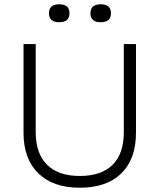

<svg xmlns="http://www.w3.org/2000/svg" viewBox="-20 -866 746 898"><path d="M353 12Q228 12 159 -55.5Q90 -123 90 -245V-660H147V-248Q147 -148 200 -95.5Q253 -43 353 -43Q454 -43 506.5 -95Q559 -147 559 -248V-660H616V-245Q616 -122 547.5 -55Q479 12 353 12ZM451 -762Q403 -762 403 -804Q403 -846 451 -846Q499 -846 499 -804Q499 -762 451 -762ZM257 -762Q209 -762 209 -804Q209 -846 257 -846Q305 -846 305 -804Q305 -762 257 -762Z"/></svg>

Font: Bricolage Grotesque 12pt ExtraLight
Style: Regular
Weight: 200
Designer: Mathieu Triay
Foundry: Atelier Triay
Version: Version 1.001; ttfautohint (v1.8.4.7-5d5b);gftools[0.9.33.de